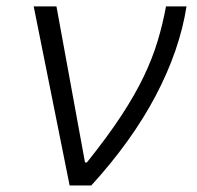

<svg xmlns="http://www.w3.org/2000/svg" viewBox="-20 -565 601 585"><path d="M192.1 0 82.7 -545.5H152L239 -70H244.7Q307.9 -148.8 350 -213.1Q392 -277.3 418.3 -332.6Q444.6 -387.8 460.2 -439.6Q475.9 -491.5 485.8 -545.5H548.3Q527.3 -411.9 454.4 -273.4Q381.4 -134.9 258.2 0Z"/></svg>

Font: Inter UI Light
Style: Italic
Weight: 300
Italic angle: 9.39999°
Designer: Rasmus Andersson
Foundry: rsms
Version: 3.2;8d6f07862